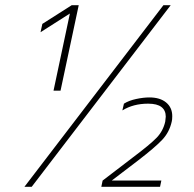

<svg xmlns="http://www.w3.org/2000/svg" viewBox="-20 -719 746 739"><path d="M609 -699H637L102 0H74ZM249 -667 136 -595 143 -627 256 -699H283L213 -370H186ZM375 -24 490 -112Q558 -163 583 -189Q608 -215 616 -251Q618 -265 618 -270Q618 -294 601.5 -307Q585 -320 550 -320Q493 -320 451 -294L457 -320Q476 -332 504 -338Q532 -344 555 -344Q596 -344 619.5 -324.5Q643 -305 643 -272Q643 -258 641 -251Q632 -210 604 -180.5Q576 -151 511 -101L410 -24H601L596 0H370Z"/></svg>

Font: Prompt Thin
Style: Italic
Weight: 250
Italic angle: -12°
Designer: Katatrad Team
Foundry: CadsonDemak
Version: Version 1.001